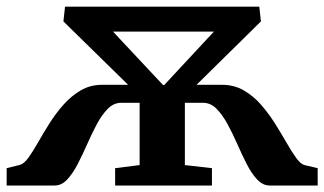

<svg xmlns="http://www.w3.org/2000/svg" viewBox="-26 -572 999 592"><path d="M-5.5 0V-53.5L35 -63.5Q48 -67 61.8 -86Q75.5 -105 91.5 -133.2Q107.5 -161.5 126.8 -192Q146 -222.5 170 -249.5Q194 -276.5 223.2 -293.5Q252.5 -310.5 288.5 -310.5H369L169.5 -506L174.5 -551.5H773.5L778.5 -506L580 -310.5H659Q695.5 -310.5 725.2 -293.5Q755 -276.5 778.8 -249.2Q802.5 -222 822 -191Q841.5 -160 857.5 -132Q873.5 -104 887.2 -85Q901 -66 913 -63L953.5 -53.5V0H805.5Q784.5 0 767 -18.5Q749.5 -37 734.8 -66Q720 -95 705.8 -127.5Q691.5 -160 675.8 -189Q660 -218 641.8 -236.5Q623.5 -255 600.5 -255H544V-63L627.5 -53.5V0H329V-53.5L404.5 -63V-255H347.5Q324.5 -255 306.2 -236.5Q288 -218 272.5 -189Q257 -160 242.8 -127.5Q228.5 -95 213.5 -66Q198.5 -37 181.2 -18.5Q164 0 142.5 0ZM476.5 -310H480.5L633.5 -474.5H322.5Z"/></svg>

Font: Merriweather 28pt
Style: Bold
Weight: 700
Version: Version 2.100